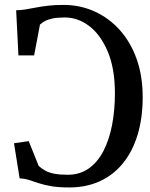

<svg xmlns="http://www.w3.org/2000/svg" viewBox="-20 -772 628 802"><path d="M269 11Q225 11 194.5 5.8Q164 0.5 142 -6.8Q120 -14 101.5 -20Q83 -26 62 -27L38.5 -173.5L100 -182.5L141.5 -79Q153.5 -68 168.5 -59.5Q183.5 -51 206.2 -46.5Q229 -42 263 -42Q313 -42 350.2 -68Q387.5 -94 411.8 -140.8Q436 -187.5 448 -249.2Q460 -311 460 -382Q460 -485 430.5 -555.5Q401 -626 353.5 -662.5Q306 -699 251 -699Q220 -699 199.8 -694.8Q179.5 -690.5 167.5 -683.8Q155.5 -677 147 -669.5L122.5 -540.5H57L47.5 -729Q67.5 -729.5 87.5 -732.8Q107.5 -736 130.2 -740.5Q153 -745 181 -748.2Q209 -751.5 245 -751.5Q314 -751.5 374.2 -724.5Q434.5 -697.5 480 -647Q525.5 -596.5 550.8 -525.5Q576 -454.5 576 -366.5Q576 -279.5 555 -209.8Q534 -140 494.2 -90.8Q454.5 -41.5 397.5 -15.2Q340.5 11 269 11Z"/></svg>

Font: Merriweather 24pt SemiCondensed
Style: Regular
Weight: 400
Width: 4
Designer: Eben Sorkin
Foundry: Eben Sorkin
Version: Version 2.100